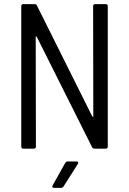

<svg xmlns="http://www.w3.org/2000/svg" viewBox="-20 -720 625 930"><path d="M441 -700H492Q502 -700 502 -690V-10Q502 0 492 0H438Q429 0 426 -7L158 -542Q156 -544 154.5 -544Q153 -544 153 -541L154 -10Q154 0 144 0H93Q83 0 83 -10V-690Q83 -700 93 -700H147Q156 -700 159 -693L427 -156Q429 -154 430.5 -154Q432 -154 432 -157L431 -690Q431 -700 441 -700ZM235 178 296 69Q301 62 308 62H351Q357 62 358.5 65.5Q360 69 357 74L288 183Q283 190 276 190H242Q236 190 234 186.5Q232 183 235 178Z"/></svg>

Font: Barlow Semi Condensed
Style: Regular
Weight: 400
Width: 4
Designer: Jeremy Tribby
Foundry: Tribby Type
Version: Version 1.408;December 10, 2018;FontCreator 11.5.0.2430 64-b